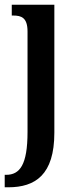

<svg xmlns="http://www.w3.org/2000/svg" viewBox="-30 -556 328 816"><path d="M-10 240H5C120 240 201 187 201 8V-536H20V-490H26C61 -490 87 -481 87 -422V5C87 145 54 187 -4 187H-10Z"/></svg>

Font: Noto Serif Lao ExtraCondensed SemiBold
Style: Regular
Weight: 600
Width: 2
Designer: Monotype Design Team
Foundry: Monotype Imaging Inc.
Version: Version 2.003